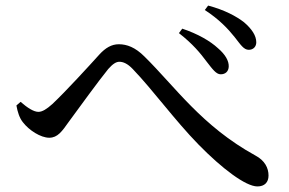

<svg xmlns="http://www.w3.org/2000/svg" viewBox="-20 -730 1040 690"><path d="M723 -508C744 -481 757 -463 773 -463C790 -463 801 -473 802 -490C803 -511 790 -534 763 -557C736 -582 692 -608 635 -627L623 -611C673 -572 700 -539 723 -508ZM823 -597C845 -569 856 -551 874 -551C890 -551 901 -562 901 -578C901 -602 885 -626 857 -650C830 -671 788 -694 728 -710L716 -694C767 -661 800 -626 823 -597ZM39 -351C43 -328 50 -306 62 -291C84 -262 126 -235 157 -235C187 -235 203 -258 227 -292C263 -341 334 -439 369 -482C385 -500 397 -508 409 -508C422 -508 438 -502 457 -482C530 -406 608 -298 693 -211C778 -124 863 -60 905 -60C931 -60 945 -75 945 -99C945 -126 932 -153 898 -171C705 -277 609 -419 499 -527C466 -560 436 -571 407 -571C381 -571 359 -558 337 -534C301 -494 215 -400 168 -356C148 -338 132 -328 118 -328C101 -328 78 -343 54 -364Z"/></svg>

Font: Noto Serif TC Medium
Style: Regular
Weight: 500
Designer: Ryoko NISHIZUKA 西塚涼子 (kana & ideographs); Frank Grießhammer (Latin, Greek & Cyrillic); Wenlong ZHANG 张文龙 (bopomofo); San
Foundry: Adobe
Version: Version 2.001;hotconv 1.1.0;makeotfexe 2.6.0